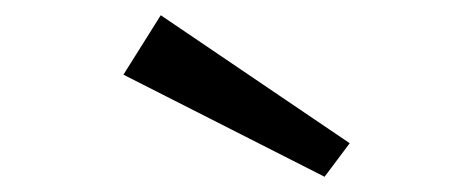

<svg xmlns="http://www.w3.org/2000/svg" viewBox="-20 -721 606 252"><path d="M406 -489 142 -623 191 -701 439 -533Z"/></svg>

Font: Lil Grotesk Medium
Style: Regular
Weight: 500
Designer: Bastien Sozeau
Foundry: NBR — Bastien Sozeau
Version: Version 3.003; ttfautohint (v1.8.4.7-5d5b);gftools[0.9.33]